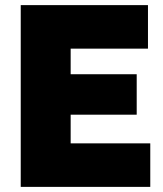

<svg xmlns="http://www.w3.org/2000/svg" viewBox="-20 -730 637 750"><path d="M567 -170V0H61V-710H558V-540H256V-440H514V-282H256V-170Z"/></svg>

Font: Raleway Thin Black
Style: Regular
Weight: 900
Version: Version 4.026